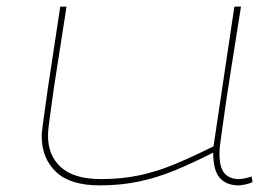

<svg xmlns="http://www.w3.org/2000/svg" viewBox="-20 -550 844 580"><path d="M281 10Q192 10 149 -31Q106 -72 106 -139Q106 -143 106.5 -150.5Q107 -158 110 -178.5Q113 -199 118.5 -240Q124 -281 135 -351.5Q146 -422 162 -530H181Q165 -426 154 -357Q143 -288 137.5 -246.5Q132 -205 129 -183.5Q126 -162 125.5 -153Q125 -144 125 -140Q125 -80 164.5 -44.5Q204 -9 285 -9Q348 -9 401.5 -20.5Q455 -32 509 -54.5Q563 -77 625 -108L688 -530H708Q689 -410 676.5 -331Q664 -252 657.5 -204.5Q651 -157 647.5 -133Q644 -109 643.5 -99.5Q643 -90 643 -86Q643 -43 658.5 -26Q674 -9 702 -9Q707 -9 718.5 -11Q730 -13 740 -17L743 0Q733 5 720 7.5Q707 10 701 10Q664 10 644 -12.5Q624 -35 624 -89Q563 -58 508.5 -35.5Q454 -13 399 -1.5Q344 10 281 10Z"/></svg>

Font: Georama ExtraExtended Thin
Style: Italic
Weight: 100
Width: 8
Italic angle: -9°
Designer: Jean-Baptiste Levee
Foundry: Production Type
Version: Version 1.000